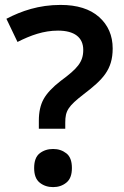

<svg xmlns="http://www.w3.org/2000/svg" viewBox="-20 -744 501 777"><path d="M137.2 -223.1H244.1V-248C244.1 -295.9 255.9 -314 318.8 -362.8C395.5 -421.4 436 -461.4 436 -547.9C436 -600.1 417.5 -642.6 380.9 -675.3C343.8 -708 292 -724.1 225.1 -724.1C137.2 -724.1 66.9 -699.7 5.9 -668L50.8 -574.2C104 -601.1 156.2 -620.1 214.8 -620.1C280.8 -620.1 316.9 -592.8 316.9 -542C316.9 -492.7 293 -466.3 226.1 -417C192.4 -391.1 169.4 -366.2 156.7 -343.3C143.6 -319.8 137.2 -290.5 137.2 -255.9ZM118.2 -64C118.2 -36.6 125.5 -17.1 140.6 -4.9C155.8 7.3 173.8 13.2 194.8 13.2C215.8 13.2 233.4 7.3 248.5 -4.9C263.7 -17.1 271 -36.6 271 -64C271 -91.8 263.7 -111.8 248.5 -123.5C233.4 -135.3 215.8 -141.1 194.8 -141.1C173.8 -141.1 155.8 -135.3 140.6 -123.5C125.5 -111.8 118.2 -91.8 118.2 -64Z"/></svg>

Font: Noto Reveo Sans
Style: Regular
Weight: 600
Designer: Monotype Design Team
Foundry: Monotype Imaging Inc.
Version: Version 2.007